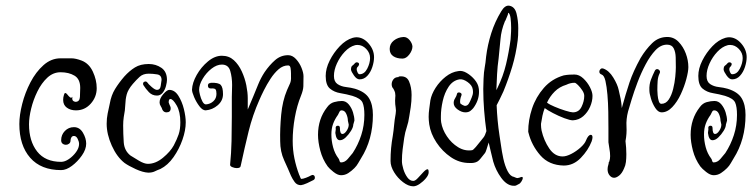

<svg xmlns="http://www.w3.org/2000/svg" viewBox="-20 -588 2656 675"><path d="M195 10Q124 10 86 -33.5Q48 -77 48 -152Q48 -183 58 -222.5Q68 -262 87 -298.5Q106 -335 133 -359Q160 -383 193 -383Q216 -383 231 -383Q246 -383 267 -375Q293 -365 306.5 -336Q320 -307 320 -278Q320 -247 299 -223.5Q278 -200 247 -200Q228 -200 215 -209.5Q202 -219 202 -237Q202 -246 205 -255Q207 -261 209 -261Q213 -261 217 -255.5Q221 -250 226 -246Q231 -242 235 -248Q234 -246 234 -241Q234 -232 245 -230Q260 -230 261 -247Q262 -264 262 -279Q262 -310 242 -322Q222 -334 193 -334Q167 -334 146.5 -315Q126 -296 111.5 -266.5Q97 -237 89.5 -206Q82 -175 82 -151Q82 -92 110.5 -55.5Q139 -19 195 -19Q208 -19 222.5 -29Q237 -39 247.5 -53.5Q258 -68 258 -82Q258 -90 253 -100Q248 -110 240 -110Q234 -110 231 -105Q228 -100 228 -94Q228 -87 223 -83Q218 -79 212 -79Q205 -79 200 -83Q195 -87 195 -95Q195 -114 208 -127.5Q221 -141 240 -141Q260 -141 271.5 -121.5Q283 -102 283 -83Q283 -63 268 -41.5Q253 -20 233 -5Q213 10 195 10Z M501 19Q482 18 457 6.5Q432 -5 418 -15Q391 -36 373 -76Q355 -116 355 -153Q355 -172 358.5 -189Q362 -206 366 -224Q371 -253 384.5 -275Q398 -297 417 -319Q435 -339 454.5 -351Q474 -363 503 -363Q528 -363 547.5 -349.5Q567 -336 567 -307Q567 -299 563.5 -285.5Q560 -272 552 -262Q544 -252 532 -252Q515 -252 503.5 -264Q492 -276 484 -289Q483 -291 483 -294Q483 -299 488.5 -301Q494 -303 498 -298Q501 -293 513 -282.5Q525 -272 532 -272Q543 -272 545 -286Q547 -300 548 -307Q548 -324 532.5 -326.5Q517 -329 503 -329Q483 -329 471 -318Q459 -307 447 -293Q430 -273 425.5 -256Q421 -239 420.5 -220Q420 -201 415 -176Q414 -169 413.5 -162Q413 -155 413 -147Q413 -118 415 -88Q417 -58 439 -41Q450 -34 468.5 -23Q487 -12 500 -12Q527 -12 553 -33.5Q579 -55 591 -77Q602 -98 608 -115.5Q614 -133 614 -158Q614 -195 601 -217.5Q588 -240 579 -240Q573 -240 573 -228Q573 -227 575.5 -221Q578 -215 579 -213Q580 -211 580 -207Q580 -193 565 -193Q556 -193 551 -202Q549 -209 545 -215Q541 -221 541 -228Q541 -242 554 -257Q567 -272 575 -272Q594 -272 607 -251.5Q620 -231 626.5 -204.5Q633 -178 633 -158Q633 -130 621.5 -97Q610 -64 590 -35.5Q570 -7 544 6Q533 10 524 14.5Q515 19 501 19Z M1038 63Q1024 63 1016 52Q1008 41 1003 30Q993 6 979 -24.5Q965 -55 965 -92Q964 -136 968.5 -184.5Q973 -233 989 -271Q995 -285 999.5 -294.5Q1004 -304 1003 -320V-330Q1003 -339 1001.5 -348.5Q1000 -358 993 -358Q975 -358 959.5 -344.5Q944 -331 931 -311Q918 -291 908 -271Q898 -251 892 -237Q868 -183 854 -126Q840 -69 826 -4Q825 3 812 3Q805 3 796.5 -0.5Q788 -4 789 -10Q793 -49 794 -92Q795 -135 795 -178V-247Q795 -256 795.5 -267Q796 -278 796 -289Q796 -316 789.5 -338.5Q783 -361 760 -361Q742 -361 723.5 -346.5Q705 -332 692.5 -311Q680 -290 680 -272Q680 -267 683 -254.5Q686 -242 691.5 -231.5Q697 -221 704 -221Q719 -222 730 -232Q741 -242 741 -258Q741 -269 738 -273.5Q735 -278 721 -277Q711 -277 711 -287Q711 -296 720 -296V-297Q748 -298 756 -289.5Q764 -281 764 -257Q764 -234 745.5 -218Q727 -202 703 -200Q692 -200 681 -214.5Q670 -229 662.5 -246.5Q655 -264 655 -273Q656 -297 671.5 -324.5Q687 -352 711 -372Q735 -392 760 -392Q785 -392 802 -376.5Q819 -361 830 -337Q841 -313 846 -288Q851 -263 851 -243V-203L870 -248Q879 -270 888 -292Q897 -314 910 -334Q927 -359 947 -376.5Q967 -394 993 -394Q1008 -394 1020.5 -380.5Q1033 -367 1040 -349.5Q1047 -332 1047 -320Q1047 -298 1046.5 -284.5Q1046 -271 1038 -251Q1024 -217 1016.5 -175Q1009 -133 1009 -93Q1009 -61 1015 -31.5Q1021 -2 1032 27Q1033 28 1035 34Q1037 40 1039 41Q1045 41 1055.5 37Q1066 33 1073 29Q1077 27 1078 27Q1087 27 1087 37Q1087 42 1082 45Q1073 50 1059.5 56Q1046 62 1038 63Z M1179 28Q1167 28 1152.5 16.5Q1138 5 1132 -3Q1114 -28 1106 -58.5Q1098 -89 1098 -114Q1098 -170 1130 -211Q1140 -225 1154.5 -229Q1169 -233 1182 -233Q1196 -233 1206 -221Q1216 -209 1221 -193Q1226 -177 1226 -164L1222 -150Q1222 -141 1214 -128Q1206 -115 1195.5 -105Q1185 -95 1175 -95Q1162 -95 1159 -120V-122Q1159 -126 1160 -130Q1161 -134 1160 -138Q1160 -146 1168 -146Q1175 -146 1175 -138Q1175 -117 1184 -117Q1191 -117 1198.5 -128Q1206 -139 1206 -150L1203 -164Q1203 -175 1197.5 -187.5Q1192 -200 1181 -200Q1176 -200 1173.5 -195Q1171 -190 1168 -184Q1157 -169 1151 -152.5Q1145 -136 1145 -115Q1145 -93 1151 -70.5Q1157 -48 1170 -31Q1172 -29 1173.5 -23Q1175 -17 1179 -17Q1192 -17 1202.5 -29Q1213 -41 1220 -50Q1239 -79 1250 -113Q1261 -147 1261 -184Q1261 -213 1254.5 -227.5Q1248 -242 1219 -251Q1198 -257 1176.5 -260.5Q1155 -264 1140 -276.5Q1125 -289 1125 -321Q1125 -347 1139 -375Q1153 -403 1174.5 -425.5Q1196 -448 1220 -455Q1228 -457 1233 -457Q1257 -457 1276 -435Q1295 -413 1295 -387Q1295 -371 1289 -352.5Q1283 -334 1271.5 -321.5Q1260 -309 1244 -309Q1234 -309 1224.5 -322.5Q1215 -336 1214 -343Q1214 -354 1218.5 -357Q1223 -360 1228 -366Q1231 -369 1234 -369Q1239 -369 1241.5 -365.5Q1244 -362 1240 -357L1242 -358Q1238 -354 1236 -351.5Q1234 -349 1234 -344Q1234 -340 1237 -333.5Q1240 -327 1244 -327Q1261 -327 1271 -346.5Q1281 -366 1281 -384Q1281 -402 1267.5 -416Q1254 -430 1237 -430Q1231 -430 1228 -429Q1209 -424 1192 -406Q1175 -388 1164.5 -365Q1154 -342 1154 -321Q1154 -301 1166.5 -292.5Q1179 -284 1196.5 -282Q1214 -280 1228 -276Q1264 -265 1277.5 -242.5Q1291 -220 1291 -184Q1291 -97 1249 -31Q1244 -23 1239 -14Q1234 -5 1226 3Q1216 13 1204.5 20.5Q1193 28 1179 28Z M1433 67Q1416 67 1397 52.5Q1378 38 1365.5 17.5Q1353 -3 1353 -22Q1353 -46 1355 -67.5Q1357 -89 1361 -111Q1364 -130 1365.5 -148Q1367 -166 1371 -188Q1373 -199 1371 -210Q1369 -221 1369 -234Q1369 -240 1369.5 -244Q1370 -248 1370 -252Q1370 -257 1369 -262Q1368 -267 1363 -276Q1357 -282 1357 -292Q1357 -301 1363 -309Q1369 -317 1381 -317Q1382 -317 1381.5 -318Q1381 -319 1382 -319Q1409 -323 1418 -302Q1427 -281 1427 -254Q1427 -232 1424 -211.5Q1421 -191 1419 -180Q1416 -158 1410 -140.5Q1404 -123 1401 -103Q1398 -83 1395.5 -63Q1393 -43 1393 -22Q1393 -10 1398 6.5Q1403 23 1412 35.5Q1421 48 1433 48Q1440 48 1449.5 37.5Q1459 27 1468.5 17Q1478 7 1483 7Q1487 7 1487 17V18Q1487 27 1477.5 38.5Q1468 50 1455.5 58.5Q1443 67 1433 67ZM1395 -382Q1375 -382 1362.5 -390.5Q1350 -399 1350 -416Q1350 -434 1364.5 -445.5Q1379 -457 1399 -458Q1411 -458 1420 -447Q1429 -436 1430 -425Q1430 -411 1419 -396.5Q1408 -382 1395 -382Z M1783 65Q1761 63 1742 37Q1723 11 1714 -20Q1710 -36 1706 -53Q1702 -70 1698 -87Q1694 -74 1690.5 -63Q1687 -52 1685 -50Q1678 -42 1669 -30Q1660 -18 1647 -16Q1643 -15 1638.5 -15Q1634 -15 1630 -15Q1595 -15 1565 -35.5Q1535 -56 1514.5 -87Q1494 -118 1489 -151Q1488 -159 1487.5 -165Q1487 -171 1487 -177Q1487 -191 1489 -205Q1491 -219 1493 -235Q1497 -257 1511.5 -279.5Q1526 -302 1547 -318.5Q1568 -335 1591 -338Q1605 -341 1621 -331.5Q1637 -322 1649 -307.5Q1661 -293 1663 -278Q1664 -274 1664 -265Q1664 -235 1644 -208Q1640 -203 1633.5 -198Q1627 -193 1616 -193Q1603 -193 1589 -203Q1575 -213 1575 -226Q1575 -235 1580 -242.5Q1585 -250 1587 -259Q1588 -263 1594 -263Q1598 -263 1601 -260Q1604 -257 1602 -252Q1596 -237 1598 -225Q1599 -223 1606 -219Q1613 -215 1617 -216Q1624 -217 1628 -223.5Q1632 -230 1634 -235Q1639 -246 1641.5 -254.5Q1644 -263 1642 -274Q1640 -288 1624 -299.5Q1608 -311 1595 -309Q1572 -305 1557.5 -283.5Q1543 -262 1536.5 -233Q1530 -204 1530 -179Q1530 -173 1530 -168Q1530 -163 1531 -158Q1535 -133 1551 -109Q1567 -85 1590.5 -70.5Q1614 -56 1640 -60Q1644 -61 1653 -71.5Q1662 -82 1670 -92.5Q1678 -103 1680 -105Q1685 -111 1690 -127Q1685 -162 1682 -200Q1679 -238 1679 -275Q1679 -284 1679.5 -293Q1680 -302 1680 -311Q1681 -335 1684 -350.5Q1687 -366 1689 -389Q1694 -430 1707 -471Q1720 -512 1742 -548Q1755 -570 1770 -568Q1790 -565 1796 -540Q1802 -515 1802 -489Q1802 -475 1801.5 -463.5Q1801 -452 1800 -446Q1794 -398 1781 -354.5Q1768 -311 1750 -267Q1743 -251 1737 -239.5Q1731 -228 1726 -218Q1727 -192 1729.5 -165Q1732 -138 1736 -112Q1738 -102 1741 -79Q1744 -56 1749.5 -30.5Q1755 -5 1764.5 13.5Q1774 32 1787 34Q1790 35 1793 36.5Q1796 38 1800 38Q1802 38 1808 36Q1811 34 1815 34Q1818 34 1818 38Q1818 42 1813.5 49.5Q1809 57 1804 59Q1800 61 1795.5 63.5Q1791 66 1783 65ZM1725 -271 1729 -279Q1749 -320 1759 -362Q1769 -404 1775 -449Q1775 -453 1776 -464.5Q1777 -476 1777 -490Q1777 -508 1775 -524Q1773 -540 1767 -543Q1766 -543 1766 -540Q1766 -537 1764 -533Q1761 -527 1759 -521Q1757 -515 1755 -513Q1742 -481 1739.5 -450Q1737 -419 1733 -383Q1729 -355 1727.5 -327Q1726 -299 1725 -271Z M1962 -6Q1910 -7 1879.5 -42Q1849 -77 1838 -121L1837 -125Q1837 -166 1850.5 -206.5Q1864 -247 1892 -279Q1920 -311 1962 -323Q1973 -325 1981.5 -325.5Q1990 -326 2000 -326Q2016 -326 2030.5 -312.5Q2045 -299 2054 -281.5Q2063 -264 2063 -251Q2063 -232 2054.5 -212.5Q2046 -193 2030.5 -179.5Q2015 -166 1994 -165Q1984 -165 1964 -172.5Q1944 -180 1924 -190.5Q1904 -201 1895 -208Q1890 -195 1887 -181Q1884 -167 1882 -153V-148Q1882 -144 1882.5 -139Q1883 -134 1884 -129Q1892 -94 1911 -66Q1930 -38 1958 -38Q1971 -38 1988.5 -47Q2006 -56 2021 -69.5Q2036 -83 2040 -94Q2048 -114 2057 -114Q2063 -114 2063 -105Q2063 -100 2060 -91Q2048 -60 2022 -33Q1996 -6 1962 -6ZM1994 -193Q2015 -193 2024.5 -212.5Q2034 -232 2034 -251Q2034 -260 2027 -270.5Q2020 -281 2012 -289Q2004 -297 2000 -297Q1985 -297 1971 -290Q1947 -283 1930 -266Q1913 -249 1903 -227Q1904 -227 1906 -225Q1911 -221 1929.5 -213Q1948 -205 1967.5 -199Q1987 -193 1994 -193Z M2139 37Q2130 37 2123 28.5Q2116 20 2116 7Q2116 -1 2119 -10Q2120 -12 2120 -17L2122 -20Q2125 -29 2125 -39Q2125 -52 2122.5 -65Q2120 -78 2119 -88V-137Q2119 -163 2118.5 -194.5Q2118 -226 2115.5 -255Q2113 -284 2108.5 -303.5Q2104 -323 2095 -326Q2087 -329 2087 -336Q2087 -341 2091 -345Q2095 -349 2101 -347Q2121 -340 2136 -315.5Q2151 -291 2155 -272Q2159 -256 2162 -240.5Q2165 -225 2166 -208Q2180 -259 2193 -298Q2206 -337 2232 -384Q2250 -414 2272.5 -436Q2295 -458 2326 -458Q2349 -458 2365.5 -441Q2382 -424 2391 -400Q2400 -376 2400 -352Q2400 -337 2393 -310.5Q2386 -284 2373.5 -257Q2361 -230 2343.5 -211.5Q2326 -193 2306 -193Q2294 -193 2284 -208Q2274 -223 2268.5 -241.5Q2263 -260 2263 -270Q2262 -291 2268.5 -308Q2275 -325 2282 -339Q2285 -345 2290 -345Q2295 -345 2298.5 -340.5Q2302 -336 2299 -330Q2293 -318 2292 -303Q2291 -288 2291 -271Q2291 -265 2292 -253.5Q2293 -242 2296 -232.5Q2299 -223 2305 -223Q2321 -223 2331 -238Q2341 -253 2346.5 -275Q2352 -297 2354 -318Q2356 -339 2356 -351Q2356 -368 2355.5 -386.5Q2355 -405 2348.5 -418Q2342 -431 2325 -431Q2303 -431 2284.5 -411.5Q2266 -392 2250 -362Q2234 -332 2221.5 -299Q2209 -266 2200.5 -238Q2192 -210 2188 -196Q2181 -169 2182.5 -143.5Q2184 -118 2179 -92Q2182 -68 2182 -46Q2182 -31 2180.5 -18.5Q2179 -6 2174 4Q2167 21 2157 29Q2147 37 2139 37Z M2489 28Q2477 28 2462.5 16.5Q2448 5 2442 -3Q2424 -28 2416 -58.5Q2408 -89 2408 -114Q2408 -170 2440 -211Q2450 -225 2464.5 -229Q2479 -233 2492 -233Q2506 -233 2516 -221Q2526 -209 2531 -193Q2536 -177 2536 -164L2532 -150Q2532 -141 2524 -128Q2516 -115 2505.5 -105Q2495 -95 2485 -95Q2472 -95 2469 -120V-122Q2469 -126 2470 -130Q2471 -134 2470 -138Q2470 -146 2478 -146Q2485 -146 2485 -138Q2485 -117 2494 -117Q2501 -117 2508.5 -128Q2516 -139 2516 -150L2513 -164Q2513 -175 2507.5 -187.5Q2502 -200 2491 -200Q2486 -200 2483.5 -195Q2481 -190 2478 -184Q2467 -169 2461 -152.5Q2455 -136 2455 -115Q2455 -93 2461 -70.5Q2467 -48 2480 -31Q2482 -29 2483.5 -23Q2485 -17 2489 -17Q2502 -17 2512.5 -29Q2523 -41 2530 -50Q2549 -79 2560 -113Q2571 -147 2571 -184Q2571 -213 2564.5 -227.5Q2558 -242 2529 -251Q2508 -257 2486.5 -260.5Q2465 -264 2450 -276.5Q2435 -289 2435 -321Q2435 -347 2449 -375Q2463 -403 2484.5 -425.5Q2506 -448 2530 -455Q2538 -457 2543 -457Q2567 -457 2586 -435Q2605 -413 2605 -387Q2605 -371 2599 -352.5Q2593 -334 2581.5 -321.5Q2570 -309 2554 -309Q2544 -309 2534.5 -322.5Q2525 -336 2524 -343Q2524 -354 2528.5 -357Q2533 -360 2538 -366Q2541 -369 2544 -369Q2549 -369 2551.5 -365.5Q2554 -362 2550 -357L2552 -358Q2548 -354 2546 -351.5Q2544 -349 2544 -344Q2544 -340 2547 -333.5Q2550 -327 2554 -327Q2571 -327 2581 -346.5Q2591 -366 2591 -384Q2591 -402 2577.5 -416Q2564 -430 2547 -430Q2541 -430 2538 -429Q2519 -424 2502 -406Q2485 -388 2474.5 -365Q2464 -342 2464 -321Q2464 -301 2476.5 -292.5Q2489 -284 2506.5 -282Q2524 -280 2538 -276Q2574 -265 2587.5 -242.5Q2601 -220 2601 -184Q2601 -97 2559 -31Q2554 -23 2549 -14Q2544 -5 2536 3Q2526 13 2514.5 20.5Q2503 28 2489 28Z"/></svg>

Font: Ruge Boogie
Style: Regular
Weight: 400
Designer: Robert E. Leuschke
Foundry: Robert E. Leuschke
Version: Version 1.010; ttfautohint (v1.8.3)